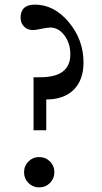

<svg xmlns="http://www.w3.org/2000/svg" viewBox="-20 -800 439 830"><path d="M180 -237H125V-466H154Q284 -466 284 -565Q284 -613 258.5 -647Q233 -681 197 -681Q185 -681 159 -675.5Q133 -670 122 -670Q99 -670 84 -685Q69 -700 69 -724Q69 -780 131 -780Q214 -780 277.5 -704Q341 -628 341 -530Q341 -454 298.5 -412Q256 -370 180 -370ZM84 -55Q84 -83 103 -102Q122 -121 149 -121Q177 -121 196 -102Q215 -83 215 -55Q215 -28 196 -9Q177 10 149 10Q122 10 103 -9Q84 -28 84 -55Z"/></svg>

Font: Libre Baskerville
Style: Regular
Weight: 400
Designer: Pablo Impallari, Rodrigo Fuenzalida
Foundry: Pablo Impallari, Rodrigo Fuenzalida
Version: Version 1.000